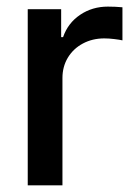

<svg xmlns="http://www.w3.org/2000/svg" viewBox="-20 -558 403 578"><path d="M63.5 -530.3H164.1V-446.3H169.9Q184.6 -488.8 221.2 -513.4Q257.8 -538.1 304.7 -538.1Q327.1 -538.1 348.6 -536.1V-436.5Q339.8 -438.5 324 -440.4Q308.1 -442.4 293.9 -442.4Q258.3 -442.4 229.5 -427Q200.7 -411.6 184.3 -384.5Q168 -357.4 168 -323.2V0H63.5Z"/></svg>

Font: Pretendard JP Medium
Style: Regular
Weight: 500
Designer: Base glyphs from Inter by Rasmus Andersson; Hangeul glyphs from Noto Sans CJK(Source Han Sans) by Jang Soo-young and Kan
Foundry: Kil Hyung-jin
Version: Version 1.309